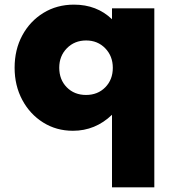

<svg xmlns="http://www.w3.org/2000/svg" viewBox="-20 -548 770 828"><path d="M463 260H645.5V-512H463V-465Q397.5 -528 299 -528Q225.5 -528 167.5 -492.5Q109.5 -457 76.2 -395.5Q43 -334 43 -256Q43 -179 76 -117.2Q109 -55.5 166 -19.8Q223 16 294.5 16Q391 16 463 -53ZM351 -138.5Q300.5 -138.5 268 -171.5Q235.5 -204.5 235.5 -256Q235.5 -306.5 268.5 -340Q301.5 -373.5 351.5 -373.5Q401 -373.5 433.8 -339.8Q466.5 -306 466.5 -255.5Q466.5 -204.5 434 -171.5Q401.5 -138.5 351 -138.5Z"/></svg>

Font: Spartan ExtraBold
Style: Regular
Weight: 800
Designer: Matt Bailey, Mirko Velimirovic
Foundry: Matt Bailey
Version: Version 1.003; ttfautohint (v1.8.3)